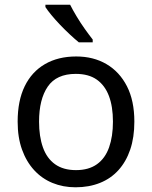

<svg xmlns="http://www.w3.org/2000/svg" viewBox="-20 -786 645 816"><path d="M551 -269Q551 -202 533.5 -150.5Q516 -99 483.5 -63Q451 -27 404.5 -8.5Q358 10 301 10Q248 10 203 -8.5Q158 -27 125 -63Q92 -99 73.5 -150.5Q55 -202 55 -269Q55 -358 85 -419.5Q115 -481 171 -513.5Q227 -546 304 -546Q377 -546 432.5 -513.5Q488 -481 519.5 -419.5Q551 -358 551 -269ZM146 -269Q146 -206 162.5 -159.5Q179 -113 214 -88Q249 -63 303 -63Q357 -63 392 -88Q427 -113 443.5 -159.5Q460 -206 460 -269Q460 -333 443 -378Q426 -423 391.5 -447.5Q357 -472 302 -472Q220 -472 183 -418Q146 -364 146 -269ZM278 -766Q289 -744 305.5 -716.5Q322 -689 340.5 -663Q359 -637 374 -618V-606H315Q298 -620 277 -639.5Q256 -659 235.5 -680.5Q215 -702 198.5 -722Q182 -742 173 -756V-766Z"/></svg>

Font: Noto Sans Sinhala
Style: Regular
Weight: 400
Designer: Jelle Bosma - Monotype Design Team
Foundry: Monotype Imaging Inc.
Version: Version 2.006